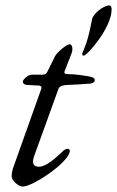

<svg xmlns="http://www.w3.org/2000/svg" viewBox="-20 -673 431 707"><path d="M288 -468C301 -468 391 -571 391 -638C391 -645 389 -653 383 -653C361 -653 323 -623 319 -602C309 -550 301 -519 289 -491C286 -484 283 -479 283 -474C283 -470 284 -468 288 -468ZM64 14C101 14 237 -77 237 -118C237 -122 234 -125 229 -125C224 -125 217 -122 210 -115C189 -95 151 -59 124 -59C101 -59 97 -74 106 -99L195 -345C198 -353 205 -359 226 -360C255 -361 281 -363 310 -365C325 -366 329 -374 329 -377C329 -384 327 -388 306 -392C288 -395 258 -400 231 -400C220 -400 215 -402 218 -411L244 -478C249 -491 247 -510 236 -510C226 -510 190 -481 182 -465L158 -416C151 -401 148 -398 134 -398H98C80 -398 64 -377 64 -374C64 -369 65 -361 82 -360L122 -358C128 -358 135 -355 132 -346L37 -79C30 -59 23 -45 23 -23C23 -9 47 14 64 14Z"/></svg>

Font: EB Garamond
Style: Italic
Weight: 400
Italic angle: -17.2°
Designer: Georg Duffner and Octavio Pardo
Foundry: Georg Duffner
Version: Version 1.000;PS 001.000;hotconv 1.0.88;makeotf.lib2.5.64775